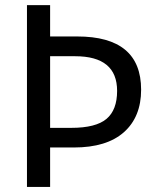

<svg xmlns="http://www.w3.org/2000/svg" viewBox="-20 -734 640 754"><path d="M176.8 -154.8V0H85.9V-713.9H176.8V-590.8H283.2Q534.2 -590.8 534.2 -381.8Q534.2 -274.9 466.6 -214.8Q398.9 -154.8 270 -154.8ZM176.8 -231.9H259.8Q356.4 -231.9 398.2 -267.1Q439.9 -302.2 439.9 -377Q439.9 -513.2 274.9 -513.2H176.8Z"/></svg>

Font: WenQuanYi Micro Hei Mono
Style: Regular
Weight: 400
Foundry: Ascender Corporation
Version: Version 0.2.0-beta